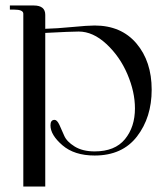

<svg xmlns="http://www.w3.org/2000/svg" viewBox="-20 -680 606 700"><path d="M145 0H65V-630Q65 -645 31 -645H16V-660H103Q145 -660 145 -626V-575Q186 -576 243 -581.5Q300 -587 325 -587Q422 -587 477.5 -521.5Q533 -456 533 -353Q533 -252 479.5 -182.5Q426 -113 325 -113Q251 -113 207.5 -150.5Q164 -188 164 -223Q164 -243 179 -243Q188 -243 196.5 -225Q205 -207 214 -185.5Q223 -164 252 -146Q281 -128 325 -128Q399 -128 435.5 -172.5Q472 -217 472 -285Q472 -345 444.5 -409.5Q417 -474 368 -519.5Q319 -565 267 -565Q240 -565 145 -560Z"/></svg>

Font: kawoszeh
Style: Medium
Weight: 500
Version: Version 000.030